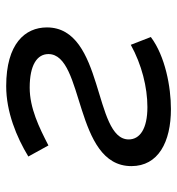

<svg xmlns="http://www.w3.org/2000/svg" viewBox="4 -572 577 626"><g transform="rotate(-90 293.0 -258.5)"><path d="M251 9.8C323.2 9.8 423.3 -8.8 485.8 -55.7L460.4 -121.1C396 -85.4 321.8 -66.9 257.3 -66.9C186 -66.9 151.9 -91.8 151.9 -127.9C151.9 -243.7 517.1 -207 517.1 -394.5C517.1 -465.8 463.9 -527.3 325.7 -527.3C241.7 -527.3 159.7 -493.7 96.2 -455.1L132.3 -389.6C190.9 -419.9 253.9 -450.7 320.8 -450.7C395 -450.7 430.2 -426.3 430.2 -389.6C430.2 -271.5 64.9 -307.1 64.9 -119.1C64.9 -31.7 143.1 9.8 251 9.8Z"/></g></svg>

Font: Cascadia Code PL SemiLight
Style: Italic
Weight: 350
Italic angle: -10°
Monospace: yes
Designer: Aaron Bell
Foundry: Saja Typeworks
Version: Version 2404.023